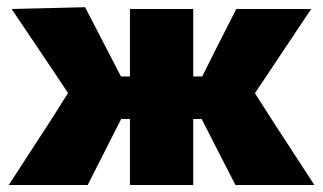

<svg xmlns="http://www.w3.org/2000/svg" viewBox="-20 -526 919 546"><path d="M5 0Q35 -46 65.2 -92.8Q95.5 -139.5 125.5 -185.5L173.5 -261.5L135.5 -318.5Q105 -364 74.5 -409.2Q44 -454.5 13 -500.5L222 -505.5L288 -378L324 -308.5H349.5V-500.5H529.5V-308.5H555L589 -376.5Q605 -407.5 620.5 -438.5Q636 -469.5 652 -500.5H865Q834.5 -454.5 804.2 -409.5Q774 -364.5 743.5 -318.5L705 -261L752.5 -186.5Q782.5 -140.5 813.2 -93.2Q844 -46 874 0H649.5Q634 -29.5 619.8 -57.8Q605.5 -86 590.5 -115L553.5 -187.5H529.5V0H349.5V-187.5H324.5L287.5 -114.5Q273 -86 258.5 -57.5Q244 -29 229.5 0Z"/></svg>

Font: Commissioner ExtraBold
Style: Regular
Weight: 800
Designer: Kostas Bartsokas
Foundry: Kostas Bartsokas
Version: Version 1.000; ttfautohint (v1.8.3)